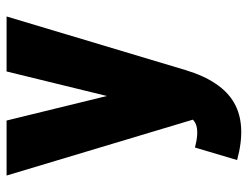

<svg xmlns="http://www.w3.org/2000/svg" viewBox="-105 -455 753 583"><g transform="rotate(-90 271.5 -163.5)"><path d="M77 180 115 52Q157 63 180.5 56.5Q204 50 212 24H350Q317 133 250.5 171Q184 209 77 180ZM213 24 346 -520H513L350 24ZM213 90 30 -520H197L289 -144Z"/></g></svg>

Font: Akshar Light
Style: Regular
Weight: 300
Designer: Tall Chai
Foundry: Tall Chai
Version: Version 1.100